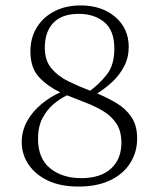

<svg xmlns="http://www.w3.org/2000/svg" viewBox="-20 -675 586 707"><path d="M454 -502Q454 -463 437 -430.5Q420 -398 393.5 -373.5Q367 -349 338 -331Q376 -315 409.5 -295Q443 -275 464 -244Q485 -213 485 -165Q485 -115 459.5 -74.5Q434 -34 385.5 -11Q337 12 269 12Q203 12 156.5 -10Q110 -32 85 -69.5Q60 -107 60 -151Q60 -194 80.5 -230Q101 -266 133.5 -292.5Q166 -319 202 -335Q157 -356 124.5 -390Q92 -424 92 -486Q92 -536 115.5 -574Q139 -612 180.5 -633.5Q222 -655 277 -655Q355 -655 404.5 -612.5Q454 -570 454 -502ZM145 -499Q145 -452 169.5 -423Q194 -394 232 -375.5Q270 -357 312 -341Q345 -365 373 -400Q401 -435 401 -496Q401 -563 364 -593.5Q327 -624 270 -624Q208 -624 176.5 -591Q145 -558 145 -499ZM120 -164Q120 -91 165 -55Q210 -19 279 -19Q350 -19 388.5 -54Q427 -89 427 -149Q427 -192 409 -219.5Q391 -247 361.5 -265Q332 -283 297 -296.5Q262 -310 227 -324Q201 -312 176.5 -291Q152 -270 136 -239Q120 -208 120 -164Z"/></svg>

Font: Petrona ExtraLight
Style: Regular
Weight: 200
Designer: Ringo R. Seeber
Foundry: Ringo R. Seeber
Version: Version 2.001; ttfautohint (v1.8.3)